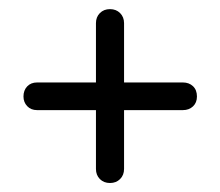

<svg xmlns="http://www.w3.org/2000/svg" viewBox="-20 -490 489 427"><path d="M418 -275.4Q418 -261.7 409.2 -253.4Q400.4 -245.1 386.7 -245.1H255.9V-114.3Q255.9 -100.6 247.1 -91.8Q238.3 -83 224.6 -83Q210.9 -83 202.1 -91.8Q193.4 -100.6 193.4 -114.3V-245.1H62.5Q48.8 -245.1 40.5 -253.9Q32.2 -262.7 32.2 -275.4Q32.2 -289.1 40.5 -297.9Q48.8 -306.6 62.5 -306.6H193.4V-438.5Q193.4 -452.1 202.1 -460.9Q210.9 -469.7 224.6 -469.7Q238.3 -469.7 247.1 -460.9Q255.9 -452.1 255.9 -438.5V-306.6H386.7Q400.4 -306.6 409.2 -298.3Q418 -290 418 -275.4Z"/></svg>

Font: NTR
Style: Regular
Weight: 400
Designer: Purushoth Kumar Guthula
Foundry: Silicon Andhra, USA.
Version: Version 1.0.5; ttfautohint (v1.2.25-373a) -l 7 -r 28 -G 50 -